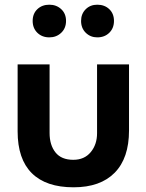

<svg xmlns="http://www.w3.org/2000/svg" viewBox="-20 -786 623 817"><path d="M119 -697Q119 -666 139 -646.5Q159 -627 190 -627Q220 -627 240.5 -646.5Q261 -666 261 -697Q261 -728 240.5 -747Q220 -766 190 -766Q159 -766 139 -747Q119 -728 119 -697ZM325 -697Q325 -666 345 -646.5Q365 -627 394 -627Q425 -627 445 -646.5Q465 -666 465 -697Q465 -728 445 -747Q425 -766 394 -766Q364 -766 344.5 -746.5Q325 -727 325 -697ZM393 -512V-219Q393 -171 366 -138.5Q339 -106 292 -106Q241 -106 216 -137.5Q191 -169 191 -220V-512H55V-227Q55 -109 115.5 -49Q176 11 293 11Q407 11 468 -51Q529 -113 529 -231V-512Z"/></svg>

Font: Geom SemiBold
Style: Bold
Weight: 600
Version: Version 1.102